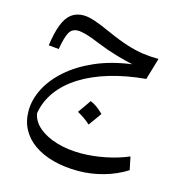

<svg xmlns="http://www.w3.org/2000/svg" viewBox="-114 -539 951 994"><g transform="rotate(15 361.5 -41.5)"><path d="M78 -237.8 132.6 -232.4Q144.4 -299.9 159.1 -325.1Q173.7 -350.3 205.1 -350.3Q222.4 -350.3 249.9 -342.6Q277.4 -335 324.5 -315.3Q377.6 -293.5 432 -277.7Q486.5 -262 520.7 -254.8Q411.9 -240.3 327.1 -203.2Q242.3 -166.1 183.9 -114.4Q125.5 -62.7 95.1 -3.1Q64.7 56.6 64.7 116.8Q64.7 172 88.2 215.4Q111.7 258.9 155.4 289.1Q199 319.3 259.1 335.2Q319.3 351.2 392.4 351.2Q460.1 351.2 527.2 332.5Q594.2 313.9 650 278.3L635.5 208.4Q581.2 232.1 513.3 245.7Q445.5 259.4 382.1 259.4Q312.3 259.4 253.2 242Q194.1 224.6 156.1 192.7Q118.1 160.9 110.5 117.6Q121.3 51.5 161.2 -2.8Q201.1 -57 266.2 -97.9Q331.3 -138.8 418.5 -164.8Q505.7 -190.8 610.8 -200.3L645 -316.6Q603.5 -316.6 562.4 -322.2Q521.3 -327.8 473.1 -343Q425 -358.2 361.2 -387Q304.6 -412.4 271.1 -423.3Q237.5 -434.2 212.6 -434.2Q173.9 -434.2 147.2 -413.5Q120.5 -392.9 104 -349.4Q87.4 -305.9 78 -237.8ZM362.6 -15Q350.2 3.3 338.1 20.6Q326.1 38 313.2 55.8Q332.1 65.9 349.8 78.3Q367.6 90.8 383.2 105.2Q396.4 87.4 408.8 69.9Q421.3 52.4 433.4 35.2Q414.3 16.2 396.8 3.8Q379.2 -8.6 362.6 -15Z"/></g></svg>

Font: Pinar FD VF
Style: Regular
Weight: 300
Designer: Amin Abedi
Version: Version 2.000